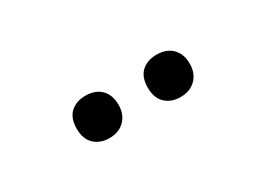

<svg xmlns="http://www.w3.org/2000/svg" viewBox="-16 -908 624 449"><g transform="rotate(-30 296.0 -683.0)"><path d="M143.1 -683.1Q143.1 -711.9 158.7 -726.1Q174.3 -740.2 199.2 -740.2Q225.6 -740.2 240.7 -725.1Q255.9 -710 255.9 -683.1Q255.9 -657.2 240.2 -641.6Q224.6 -626 199.2 -626Q174.3 -626 158.7 -640.6Q143.1 -655.3 143.1 -683.1ZM335 -683.1Q335 -711.9 350.6 -726.1Q366.2 -740.2 391.1 -740.2Q417.5 -740.2 432.9 -724.9Q448.2 -709.5 448.2 -683.1Q448.2 -657.2 432.4 -641.6Q416.5 -626 391.1 -626Q366.2 -626 350.6 -640.6Q335 -655.3 335 -683.1Z"/></g></svg>

Font: Open Sans
Style: SemiBold
Weight: 600
Foundry: Ascender Corporation
Version: Version 1.10